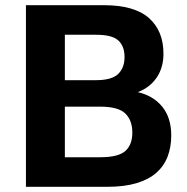

<svg xmlns="http://www.w3.org/2000/svg" viewBox="-20 -720 720 740"><path d="M80 -700H380Q498 -700 554 -650.5Q610 -601 610 -513Q610 -459 583.5 -420.5Q557 -382 511 -365Q571 -351 605.5 -308.5Q640 -266 640 -198Q640 -153 626 -116.5Q612 -80 582.5 -54Q553 -28 506 -14Q459 0 393 0H80ZM366 -114Q436 -114 463 -138Q490 -162 490 -209Q490 -256 463 -282.5Q436 -309 365 -309H230V-114ZM350 -411Q411 -411 435.5 -435Q460 -459 460 -500Q460 -542 436 -564Q412 -586 351 -586H230V-411Z"/></svg>

Font: Golos Text DemiBold
Style: Regular
Weight: 600
Designer: A.Korolkova, Vitaly Kuzmin
Foundry: ParaType Ltd
Version: Version 2.002